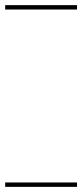

<svg xmlns="http://www.w3.org/2000/svg" viewBox="-29 -728 320 748"><path d="M-8.8 -708H271V-690.9H-8.8ZM-8.8 -17.1H271V0H-8.8Z"/></svg>

Font: FoglihtenFr01
Style: Regular
Weight: 500
Version: Version 0.68